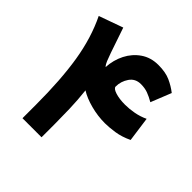

<svg xmlns="http://www.w3.org/2000/svg" viewBox="-179 -813 953 953"><g transform="rotate(45 298.0 -336.0)"><path d="M413.6 -535.6Q374.5 -535.6 353.8 -505.1Q333 -474.6 333 -438.5Q333 -425.3 361.1 -416.3Q389.2 -407.2 429.7 -407.2Q459.5 -407.2 492.4 -413.3Q525.4 -419.4 555.2 -433.6L573.2 -303.2Q531.2 -283.2 491.7 -277.3Q452.1 -271.5 423.8 -271.5Q373.5 -271.5 323.7 -284.7Q273.9 -297.9 240.7 -318.8Q247.6 -256.8 249.3 -197.3Q251 -137.7 251 -92.8V0H117.2V-94.2Q117.2 -268.6 96.7 -396Q76.2 -523.4 25.9 -626.5L152.8 -671.9L197.8 -540Q207 -514.2 213.6 -497.6Q220.2 -481 229.5 -471.2Q232.4 -522.9 254.6 -566.7Q276.9 -610.4 315.9 -637.2Q355 -664.1 407.7 -664.1Q458.5 -664.1 491.9 -648.9Q525.4 -633.8 552.7 -612.3L509.8 -504.9Q484.9 -519.5 462.9 -527.6Q440.9 -535.6 413.6 -535.6Z"/></g></svg>

Font: Vazirmatn UI FD ExtraBold
Style: Regular
Weight: 800
Designer: Saber Rastikerdar
Foundry: Saber Rastikerdar
Version: Version 33.003